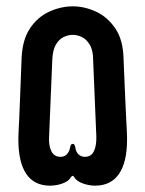

<svg xmlns="http://www.w3.org/2000/svg" viewBox="-20 -582 459 606"><path d="M138 4Q88 4 63 -33Q38 -70 38 -141Q38 -143 38 -147Q38 -151 38.5 -164Q39 -177 40.5 -203.5Q42 -230 43.5 -277Q45 -324 48 -395Q50 -455 74 -491.5Q98 -528 135 -545Q172 -562 210 -562Q247 -562 283.5 -545Q320 -528 344.5 -491.5Q369 -455 370 -395Q373 -324 375 -277.5Q377 -231 378.5 -204Q380 -177 380.5 -164Q381 -151 381 -147Q381 -143 381 -141Q381 -70 355.5 -33Q330 4 280 4Q261 4 241.5 -3Q222 -10 214 -23Q210 -31 204 -23Q197 -10 177.5 -3Q158 4 138 4ZM210 -472Q195 -472 180.5 -465Q166 -458 156 -440.5Q146 -423 145 -392L135 -152Q133 -123 142 -105Q151 -87 171 -87Q183 -87 190.5 -94.5Q198 -102 201 -115Q202 -122 204 -125Q206 -128 210 -128Q216 -128 218 -115Q220 -102 228 -94.5Q236 -87 248 -87Q268 -87 276.5 -105Q285 -123 284 -152L274 -392Q274 -423 263.5 -440.5Q253 -458 238.5 -465Q224 -472 210 -472Z"/></svg>

Font: Beiruti SemiBold
Style: Regular
Weight: 600
Designer: Arlette Boutros
Foundry: Boutros
Version: Version 1.41